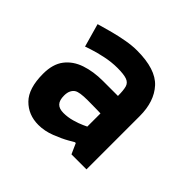

<svg xmlns="http://www.w3.org/2000/svg" viewBox="-114 -830 660 660"><g transform="rotate(45 216.5 -499.5)"><path d="M146 -289Q97 -289 65 -321.5Q33 -354 33 -425Q33 -472 54.5 -500Q76 -528 113 -540.5Q150 -553 196 -553Q210 -553 227 -553Q244 -553 256.5 -553Q269 -553 269 -553Q269 -580 265 -594.5Q261 -609 246 -614.5Q231 -620 200 -620Q171 -620 140.5 -613.5Q110 -607 89.5 -600Q69 -593 69 -593L45 -678Q45 -678 60.5 -682.5Q76 -687 100.5 -693.5Q125 -700 153 -705Q181 -710 205 -710Q296 -710 333.5 -669Q371 -628 371 -557V-298H298L281 -336H277Q277 -336 257 -324.5Q237 -313 206.5 -301Q176 -289 146 -289ZM178 -379Q199 -379 220 -385Q241 -391 255 -397.5Q269 -404 269 -404V-468Q269 -468 252.5 -468.5Q236 -469 207 -469Q186 -469 173 -467Q160 -465 154 -461Q147 -457 142 -447.5Q137 -438 137 -423Q137 -400 147 -389.5Q157 -379 178 -379Z"/></g></svg>

Font: Ruda ExtraBold
Style: Regular
Weight: 800
Designer: Mariela Monsalve and Angelina Sanchez
Foundry: Mariela Monsalve and Angelina Sanchez
Version: Version 2.000